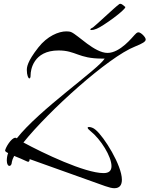

<svg xmlns="http://www.w3.org/2000/svg" viewBox="-20 -856 791 1016"><path d="M464 -697C471 -697 480 -699 492 -704C509 -711 546 -735 581 -761C616 -787 643 -811 643 -818C643 -819 643 -819 643 -820C642 -820 642 -820 642 -820C642 -820 642 -820 642 -820C642 -820 642 -820 642 -820C642 -820 642 -820 642 -820C642 -820 642 -820 642 -820C633 -827 625 -836 616 -836C613 -836 610 -834 607 -831C593 -822 486 -721 472 -711C463 -707 458 -703 458 -700C458 -698 460 -697 464 -697ZM585 140C614 140 625 122 625 95C625 19 531 -132 486 -169C474 -180 459 -184 451 -184C446 -184 444 -183 444 -180C444 -176 448 -171 457 -164C514 -119 570 -27 570 23C570 48 556 60 528 60C429 60 207 -46 104 -102C236 -267 552 -554 695 -610C735 -626 751 -636 751 -647C751 -660 725 -685 713 -685C704 -685 699 -678 692 -671C681 -660 616 -576 549 -576C480 -576 394 -670 357 -686C350 -689 341 -690 331 -690C290 -690 230 -665 183 -605C123 -529 122 -499 122 -485C122 -458 130 -441 135 -441C140 -441 142 -447 142 -460C142 -483 155 -589 290 -589C382 -589 394 -546 519 -546H534C498 -488 188 -276 69 -124C68 -124 67 -125 66 -126C65 -127 63 -127 61 -127C40 -127 9 -75 7 -59C7 -56 12 -51 23 -46C18 -33 16 -19 16 -6C16 14 24 22 29 22C37 22 42 15 43 0C44 -7 48 -18 55 -31C78 -22 103 -11 120 -3C124 -1 127 0 129 0C137 0 136 -10 137 -14C267 33 466 103 537 129C557 136 573 140 585 140Z"/></svg>

Font: Comforter
Style: Regular
Weight: 400
Designer: Robert E. Leuschke
Foundry: Robert E. Leuschke
Version: Version 1.013; ttfautohint (v1.8.3)